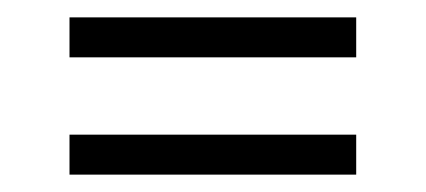

<svg xmlns="http://www.w3.org/2000/svg" viewBox="-20 -349 490 221"><path d="M60 -283V-329H390V-283ZM60 -148V-194H390V-148Z"/></svg>

Font: Yrsa Light
Style: Regular
Weight: 300
Designer: Anna Giedrys (Yrsa+Rasa design), David Brezina (Yrsa art-direction, Rasa art-direction, design)
Foundry: Rosetta Type Foundry
Version: Version 2.004